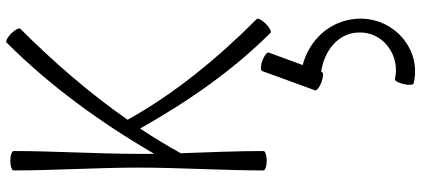

<svg xmlns="http://www.w3.org/2000/svg" viewBox="-387 -476 1348 614"><g transform="rotate(-90 287.0 -169.0)"><path d="M49 -800C49 -667 58 -533 58 -400C58 -267 49 -133 49 0C49 5 63 10 80 10C97 10 111 5 111 0C111 -89 107 -177 104 -265C129 -310 155 -353 183 -395C268 -244 367 -100 489 22C493 26 506 19 518 7C530 -5 537 -18 533 -22C409 -146 296 -282 211 -435C297 -558 396 -672 502 -778C506 -782 499 -795 487 -807C475 -819 462 -826 458 -822C318 -682 202 -521 102 -350C102 -367 102 -383 102 -400C102 -533 111 -667 111 -800C111 -805 97 -810 80 -810C63 -810 49 -805 49 -800ZM367 -5 305 165C304 170 315 179 331 185C348 191 362 192 364 186L365 184C431 194 487 237 490 301C495 379 420 438 341 420C336 418 329 431 325 448C321 465 322 479 328 480C438 506 541 414 534 299C529 213 467 146 386 125L426 16C428 11 416 2 400 -4C384 -10 369 -10 367 -5Z"/></g></svg>

Font: Nupuram ExtraLight
Style: Regular
Weight: 200
Designer: Santhosh Thottingal (santhosh.thottingal@gmail.com)
Foundry: SMC
Version: Version 1.000